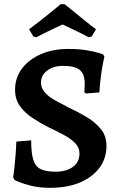

<svg xmlns="http://www.w3.org/2000/svg" viewBox="-20 -886 577 918"><path d="M220 12Q169 12 130.5 2.5Q92 -7 71 -16Q50 -25 50 -25L43 -38Q43 -38 45 -52Q47 -66 49.5 -90.5Q52 -115 54.5 -145.5Q57 -176 58 -209L129 -215Q129 -155 139 -122.5Q149 -90 174.5 -77.5Q200 -65 245 -65Q297 -65 328.5 -88Q360 -111 360 -152Q360 -181 338.5 -202.5Q317 -224 283 -242Q249 -260 211 -278Q172 -298 135.5 -322Q99 -346 75.5 -378.5Q52 -411 52 -457Q52 -514 85 -558Q118 -602 175.5 -627Q233 -652 307 -652Q355 -652 392.5 -646Q430 -640 451.5 -633Q473 -626 473 -626L479 -615Q479 -615 474 -591.5Q469 -568 463.5 -529Q458 -490 455 -444L391 -439L383 -445Q383 -445 384 -456.5Q385 -468 385 -485Q385 -532 361.5 -551.5Q338 -571 281 -571Q235 -571 205.5 -548.5Q176 -526 176 -491Q176 -465 194.5 -444Q213 -423 243 -406.5Q273 -390 308 -372Q351 -352 392.5 -327.5Q434 -303 461.5 -270Q489 -237 489 -188Q489 -128 455 -83Q421 -38 361 -13Q301 12 220 12ZM154 -708 140 -711 119 -746Q146 -766 172.5 -787Q199 -808 221.5 -826Q244 -844 257 -855Q270 -866 270 -866H288Q288 -867 301.5 -856Q315 -845 337 -827Q359 -809 385.5 -787.5Q412 -766 439 -746L418 -711L404 -708Q370 -726 335 -742.5Q300 -759 279 -769Q258 -759 224 -743Q190 -727 154 -708Z"/></svg>

Font: Alegreya SemiBold
Style: Regular
Weight: 600
Designer: Juan Pablo del Peral
Foundry: Huerta Tipografica
Version: Version 2.009